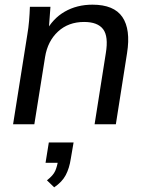

<svg xmlns="http://www.w3.org/2000/svg" viewBox="-20 -532 629 822"><path d="M36 0 97 -384Q102 -413 104.5 -443Q107 -473 108 -503H196L188 -395L175 -394Q205 -452 257 -482Q309 -512 376 -512Q468 -512 504 -459Q540 -406 524 -305L476 0H385L433 -304Q445 -376 421.5 -407Q398 -438 340 -438Q273 -438 228.5 -397Q184 -356 173 -288L127 0ZM212 270 181 240Q208 219 216.5 199.5Q225 180 229 153L249 165H175L189 78H295L283 148Q277 188 261.5 217.5Q246 247 212 270Z"/></svg>

Font: Mulish ExtraLight Medium
Style: Italic
Weight: 500
Italic angle: -9°
Version: Version 3.603